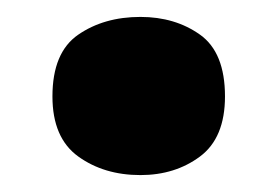

<svg xmlns="http://www.w3.org/2000/svg" viewBox="-20 -195 329 227"><path d="M42 -81Q42 -133 72.5 -154Q103 -175 146 -175Q187 -175 216.5 -154Q246 -133 246 -81Q246 -32 216.5 -10Q187 12 146 12Q103 12 72.5 -10Q42 -32 42 -81Z"/></svg>

Font: Noto Sans Thai Looped UI Black
Style: Regular
Weight: 900
Designer: Cadson Demak Team
Foundry: Cadson Demak Co., Ltd.
Version: Version 1.000